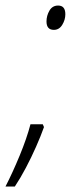

<svg xmlns="http://www.w3.org/2000/svg" viewBox="-67 -553 271 702"><path d="M129.9 -443.8Q103 -443.8 103 -474.6Q103 -495.6 113.8 -514.2Q124.5 -532.7 145.5 -532.7Q171.9 -532.7 171.9 -501Q171.9 -480.5 160.6 -462.2Q149.4 -443.8 129.9 -443.8ZM-46.9 128.9Q-21 78.6 4.9 15.9Q30.8 -46.9 44.4 -98.6H89.4L93.8 -88.4Q82 -55.2 64.9 -16.6Q47.9 22 27.8 60.1Q7.8 98.1 -12.7 128.9Z"/></svg>

Font: Open Sans Condensed Light
Style: Italic
Weight: 300
Width: 3
Italic angle: -12°
Designer: Monotype Design Team
Foundry: Monotype Imaging Inc.
Version: Version 3.000; ttfautohint (v1.8.4)